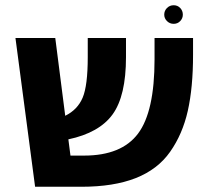

<svg xmlns="http://www.w3.org/2000/svg" viewBox="-20 -713 804 733"><path d="M607 -657Q607 -672 617.5 -682.5Q628 -693 643 -693Q658 -693 668 -682.5Q678 -672 678 -657Q678 -643 668 -632.5Q658 -622 643 -622Q628 -622 617.5 -632.5Q607 -643 607 -657ZM570 -568H717V-504Q717 -379 697 -290Q677 -201 629.5 -133.5Q582 -66 498 -33Q414 0 291 0H114L39 -568H191L229 -271Q276 -294 295.5 -340Q315 -386 315 -495V-568H461V-495Q461 -347 410 -276.5Q359 -206 241 -181L249 -119H301Q444 -119 507 -203Q570 -287 570 -486Z"/></svg>

Font: FiraGO
Style: Bold
Weight: 700
Designer: bBox Type
Foundry: bBox Type GmbH
Version: Version 1.001;PS 001.001;hotconv 1.0.88;makeotf.lib2.5.64775